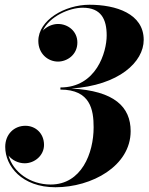

<svg xmlns="http://www.w3.org/2000/svg" viewBox="-20 -779 626 809"><path d="M530.5 -226.5C530.5 -328.5 462 -396.5 280.5 -406C481.5 -419.5 585.5 -518 585.5 -611C585.5 -721.5 468.5 -759 357 -759C253 -759 141.5 -694 141.5 -606.5C141.5 -553 181.5 -519.5 224.5 -519.5C262 -519.5 306 -547.5 306 -600C306 -647.5 266.5 -678 224.5 -678C202 -678 177 -667.5 160.5 -650C189 -710.5 272.5 -746.5 328.5 -746.5C406.5 -746.5 429.5 -697.5 429.5 -629.5C429.5 -559.5 386 -410.5 234.5 -410.5V-401.5C361 -401.5 374.5 -316.5 374.5 -242.5C374.5 -133.5 323.5 -1.5 193.5 -1.5C106.5 -1.5 35 -54.5 16 -123.5C31 -104 57 -91 84 -91C126 -91 165.5 -124 165.5 -168.5C165.5 -217 130 -249 87 -249C39.5 -249 2 -213.5 2 -160C2 -80 71.5 10 213.5 10C367 10 530.5 -79.5 530.5 -226.5Z"/></svg>

Font: Bodoni* 24pt
Style: Bold Italic
Weight: 700
Italic angle: -13°
Version: Version 2.3